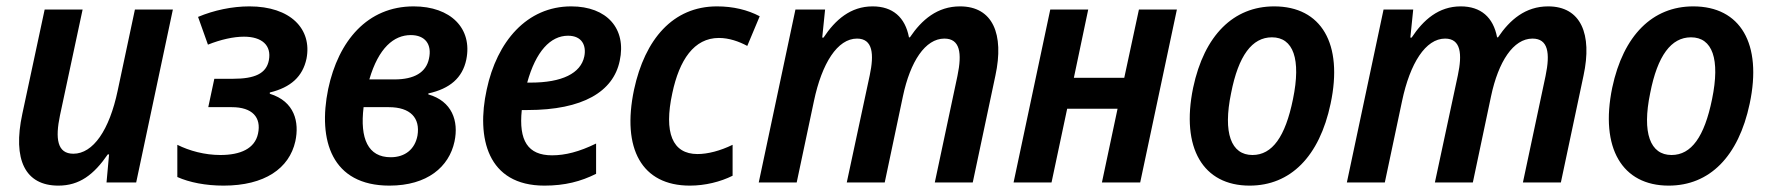

<svg xmlns="http://www.w3.org/2000/svg" viewBox="-20 -572 5548 602"><path d="M163 10C229 10 274 -24 318 -88H322L314 0H407L522 -542H403L349 -288C323 -164 272 -90 210 -90C159 -90 153 -138 168 -210L239 -542H120L50 -215C19 -71 59 10 163 10Z M681 10C810 10 887 -44 906 -129C919 -189 904 -254 826 -278V-282C892 -298 929 -332 941 -388C959 -481 891 -552 762 -552C708 -552 651 -540 601 -519L632 -432C672 -448 712 -457 745 -457C801 -457 832 -430 823 -383C815 -341 778 -325 711 -325H652L633 -236H707C771 -236 800 -204 789 -153C779 -106 734 -86 671 -86C622 -86 574 -99 536 -118V-17C574 0 625 10 681 10Z M1201 10C1320 10 1388 -49 1405 -128C1419 -193 1397 -255 1323 -276V-279C1391 -294 1430 -328 1442 -385C1462 -483 1393 -552 1277 -552C1132 -552 1041 -444 1009 -293C976 -132 1020 10 1201 10ZM1268 -462C1313 -462 1335 -433 1325 -388C1316 -345 1279 -323 1217 -323H1138C1167 -422 1215 -462 1268 -462ZM1205 -79C1134 -79 1108 -137 1120 -236H1199C1267 -236 1298 -202 1289 -147C1281 -104 1250 -79 1205 -79Z M1687 10C1751 10 1801 -3 1849 -27V-122C1796 -96 1752 -85 1711 -85C1635 -85 1606 -131 1616 -227H1634C1808 -227 1903 -285 1923 -381C1945 -482 1883 -552 1771 -552C1632 -552 1538 -442 1506 -291C1473 -140 1508 10 1687 10ZM1761 -460C1805 -460 1819 -429 1812 -395C1801 -342 1742 -313 1644 -313H1633C1660 -411 1706 -460 1761 -460Z M2143 10C2191 10 2239 -2 2277 -21V-118C2238 -99 2199 -89 2167 -89C2088 -89 2061 -156 2088 -280C2110 -384 2156 -453 2234 -453C2266 -453 2297 -442 2323 -428L2362 -521C2324 -541 2279 -552 2228 -552C2090 -552 2002 -449 1968 -291C1929 -106 1992 10 2143 10Z M2359 0H2478L2532 -255C2557 -374 2606 -451 2667 -451C2717 -451 2721 -402 2707 -336L2635 0H2754L2811 -270C2834 -379 2881 -451 2941 -451C2990 -451 2997 -406 2982 -334L2911 0H3030L3101 -335C3129 -465 3093 -552 2990 -552C2919 -552 2870 -510 2833 -455H2830C2818 -518 2779 -552 2716 -552C2647 -552 2599 -510 2562 -454H2558L2567 -542H2474Z M3158 0H3277L3326 -231H3484L3435 0H3555L3670 -542H3551L3505 -328H3347L3392 -542H3273Z M3898 10C4026 10 4117 -81 4152 -247C4192 -435 4123 -552 3975 -552C3848 -552 3756 -462 3721 -297C3682 -108 3752 10 3898 10ZM3907 -86C3840 -86 3814 -155 3840 -280C3863 -398 3906 -455 3968 -455C4035 -455 4060 -387 4034 -261C4010 -143 3969 -86 3907 -86Z M4203 0H4322L4376 -255C4401 -374 4450 -451 4511 -451C4561 -451 4565 -402 4551 -336L4479 0H4598L4655 -270C4678 -379 4725 -451 4785 -451C4834 -451 4841 -406 4826 -334L4755 0H4874L4945 -335C4973 -465 4937 -552 4834 -552C4763 -552 4714 -510 4677 -455H4674C4662 -518 4623 -552 4560 -552C4491 -552 4443 -510 4406 -454H4402L4411 -542H4318Z M5212 10C5340 10 5431 -81 5466 -247C5506 -435 5437 -552 5289 -552C5162 -552 5070 -462 5035 -297C4996 -108 5066 10 5212 10ZM5221 -86C5154 -86 5128 -155 5154 -280C5177 -398 5220 -455 5282 -455C5349 -455 5374 -387 5348 -261C5324 -143 5283 -86 5221 -86Z"/></svg>

Font: Noto Sans SemiCondensed SemiBold
Style: Italic
Weight: 600
Width: 4
Italic angle: -12°
Designer: Monotype Design Team
Foundry: Monotype Imaging Inc.
Version: Version 2.013